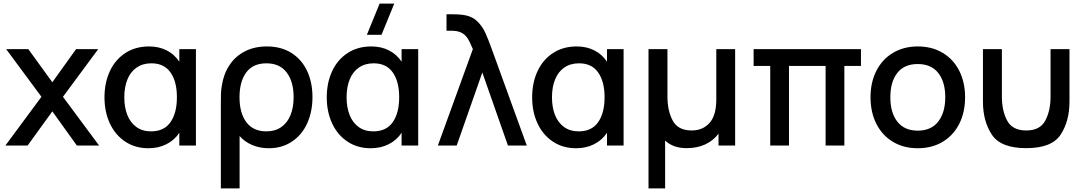

<svg xmlns="http://www.w3.org/2000/svg" viewBox="-20 -815 6068 1075"><path d="M10 0 212 -273 14.5 -540H138.5L273 -354.5L406 -540H530L332.5 -273L535 0H410.5L273 -191.5L134.5 0Z M1077 -540V0H984V-71.5Q957 -30.5 912.2 -7.8Q867.5 15 811.5 15Q737 15 681 -22.2Q625 -59.5 595 -124.2Q565 -189 565 -270Q565 -352 595.2 -416.8Q625.5 -481.5 682 -518.2Q738.5 -555 814.5 -555Q870 -555 913.5 -532.8Q957 -510.5 984 -469.5V-540ZM970.5 -270.5Q970.5 -358 934.8 -409.2Q899 -460.5 827.5 -460.5Q779.5 -460.5 745.2 -437Q711 -413.5 693.5 -370.5Q676 -327.5 676 -269.5Q676 -215 692.5 -172.2Q709 -129.5 742.8 -104.5Q776.5 -79.5 826 -79.5Q898.5 -79.5 934.5 -131Q970.5 -182.5 970.5 -270.5Z M1216.5 -233.5Q1216.5 -269 1217.2 -290.8Q1218 -312.5 1221.5 -332.5Q1231 -398.5 1263.8 -448.8Q1296.5 -499 1350.2 -527Q1404 -555 1474 -555Q1554 -555 1611.8 -518.5Q1669.5 -482 1699.5 -417.8Q1729.5 -353.5 1729.5 -271.5Q1729.5 -189.5 1699.8 -124.2Q1670 -59 1614.2 -22Q1558.5 15 1484.5 15Q1433.5 15 1391 -3.5Q1348.5 -22 1321.5 -53.5V240H1216.5ZM1624 -271Q1624 -358 1585 -409.2Q1546 -460.5 1471.5 -460.5Q1396.5 -460.5 1358.8 -409.5Q1321 -358.5 1321 -270.5Q1321 -182.5 1359.2 -131Q1397.5 -79.5 1471.5 -79.5Q1521 -79.5 1555.2 -103.8Q1589.5 -128 1606.8 -171.2Q1624 -214.5 1624 -271Z M2187.5 -795 2116 -620H2034L2105.5 -795ZM2321.5 -540V0H2228.5V-71.5Q2201.5 -30.5 2156.8 -7.8Q2112 15 2056 15Q1981.5 15 1925.5 -22.2Q1869.5 -59.5 1839.5 -124.2Q1809.5 -189 1809.5 -270Q1809.5 -352 1839.8 -416.8Q1870 -481.5 1926.5 -518.2Q1983 -555 2059 -555Q2114.5 -555 2158 -532.8Q2201.5 -510.5 2228.5 -469.5V-540ZM2215 -270.5Q2215 -358 2179.2 -409.2Q2143.5 -460.5 2072 -460.5Q2024 -460.5 1989.8 -437Q1955.5 -413.5 1938 -370.5Q1920.5 -327.5 1920.5 -269.5Q1920.5 -215 1937 -172.2Q1953.5 -129.5 1987.2 -104.5Q2021 -79.5 2070.5 -79.5Q2143 -79.5 2179 -131Q2215 -182.5 2215 -270.5Z M2627.5 -540Q2611.5 -579.5 2597.8 -600.8Q2584 -622 2562.5 -632.5Q2541 -643 2506 -643H2480V-735H2516Q2560.5 -735 2590 -728.5Q2629 -719.5 2655 -693Q2681 -666.5 2696.8 -632.5Q2712.5 -598.5 2733.5 -540L2929.5 0H2824L2680.5 -409L2537 0H2431.5Z M3471.5 -540V0H3378.5V-71.5Q3351.5 -30.5 3306.8 -7.8Q3262 15 3206 15Q3131.5 15 3075.5 -22.2Q3019.5 -59.5 2989.5 -124.2Q2959.5 -189 2959.5 -270Q2959.5 -352 2989.8 -416.8Q3020 -481.5 3076.5 -518.2Q3133 -555 3209 -555Q3264.5 -555 3308 -532.8Q3351.5 -510.5 3378.5 -469.5V-540ZM3365 -270.5Q3365 -358 3329.2 -409.2Q3293.5 -460.5 3222 -460.5Q3174 -460.5 3139.8 -437Q3105.5 -413.5 3088 -370.5Q3070.5 -327.5 3070.5 -269.5Q3070.5 -215 3087 -172.2Q3103.5 -129.5 3137.2 -104.5Q3171 -79.5 3220.5 -79.5Q3293 -79.5 3329 -131Q3365 -182.5 3365 -270.5Z M3611 -540H3717V-274.5Q3717 -195 3746.5 -139.8Q3776 -84.5 3853 -84.5Q3914.5 -84.5 3952.5 -126.5Q3990.5 -168.5 3990.5 -259V-540H4096V0H4003V-66.5Q3973 -27 3927.8 -6.2Q3882.5 14.5 3824.5 14.5Q3749 14.5 3704 -28V240H3611Z M4292.5 0V-446H4199.5V-540H4800.5V-446H4707.5V0H4602.5V-446H4397.5V0Z M4854 -270.5Q4854 -354.5 4887 -419Q4920 -483.5 4980 -519.2Q5040 -555 5118.5 -555Q5198 -555 5258.2 -519Q5318.5 -483 5351 -418.2Q5383.5 -353.5 5383.5 -270.5Q5383.5 -186.5 5350.8 -121.8Q5318 -57 5258 -21Q5198 15 5118.5 15Q5039 15 4979 -21.2Q4919 -57.5 4886.5 -122.2Q4854 -187 4854 -270.5ZM5272.5 -270.5Q5272.5 -357 5233 -406.8Q5193.5 -456.5 5118.5 -456.5Q5042.5 -456.5 5003.8 -406.5Q4965 -356.5 4965 -270.5Q4965 -183.5 5004.5 -133.5Q5044 -83.5 5118.5 -83.5Q5193.5 -83.5 5233 -134.2Q5272.5 -185 5272.5 -270.5Z M5483.5 -540H5589.5V-274.5Q5589.5 -195 5619 -139.8Q5648.5 -84.5 5726 -84.5Q5803 -84.5 5832.5 -139.8Q5862 -195 5862 -274.5V-540H5968V-246.5Q5968 -136 5918.2 -60.8Q5868.5 14.5 5726 14.5Q5583.5 14.5 5533.5 -60.8Q5483.5 -136 5483.5 -246.5Z"/></svg>

Font: Manrope KiralyPet SmBd KiralyPet
Style: Regular
Weight: 600
Designer: Mikhail Sharanda
Foundry: Mikhail Sharanda
Version: Version 4.502